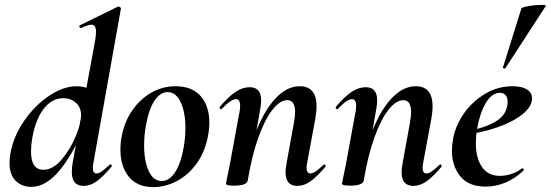

<svg xmlns="http://www.w3.org/2000/svg" viewBox="-20 -752 2255 786"><path d="M19 -86Q19 -106 23 -126Q36 -196 80 -259Q124 -322 182 -360.5Q240 -399 294 -399Q329 -399 353.5 -382Q378 -365 380 -332L330 -246Q283 -127 226 -57Q169 13 108 13Q70 13 44.5 -11.5Q19 -36 19 -86ZM312 -279Q312 -313 290.5 -331.5Q269 -350 239 -350Q192 -350 158 -305.5Q124 -261 111 -180Q107 -156 107 -131Q107 -57 158 -57Q196 -57 231.5 -98Q267 -139 289.5 -193Q312 -247 312 -279ZM274 -48Q274 -68 278 -89L370 -589Q373 -609 373 -622Q373 -651 354 -651Q342 -651 312 -637H311Q306 -637 305 -642.5Q304 -648 308 -649L463 -725H465Q469 -725 472.5 -722Q476 -719 475 -717L363 -89Q360 -74 360 -65Q360 -42 375 -42Q385 -42 397.5 -51Q410 -60 428 -77Q430 -79 432 -79Q435 -79 437 -75.5Q439 -72 436 -69Q402 -29 376 -10Q350 9 322 9Q274 9 274 -48Z M473 -139Q473 -169 478 -193Q489 -253 521.5 -300Q554 -347 600 -373Q646 -399 699 -399Q766 -399 801.5 -358.5Q837 -318 837 -250Q837 -223 831 -193Q818 -127 783.5 -80.5Q749 -34 702.5 -10Q656 14 608 14Q542 14 507.5 -28.5Q473 -71 473 -139ZM732 -149Q739 -188 739 -228Q739 -293 719.5 -334Q700 -375 666 -375Q636 -375 612.5 -340Q589 -305 577 -236Q570 -197 570 -157Q570 -92 589 -51.5Q608 -11 642 -11Q674 -11 697.5 -48Q721 -85 732 -149Z M1149 -47Q1149 -62 1154 -89L1183 -248Q1188 -276 1188 -293Q1188 -342 1156 -342Q1127 -342 1096 -303.5Q1065 -265 1038 -190Q1011 -115 994 -12L976 -13Q995 -131 1030 -218Q1065 -305 1110.5 -352Q1156 -399 1207 -399Q1276 -399 1276 -316Q1276 -297 1271 -267L1238 -89Q1235 -74 1235 -65Q1235 -42 1251 -42Q1261 -42 1273.5 -51Q1286 -60 1304 -77Q1306 -79 1307 -79Q1310 -79 1312 -75.5Q1314 -72 1312 -69Q1278 -29 1251.5 -10Q1225 9 1197 9Q1149 9 1149 -47ZM905 0 909 -21Q919 -68 920 -74L961 -297Q963 -306 963 -319Q963 -346 946 -346Q925 -346 888 -306Q887 -305 885 -305Q882 -305 880 -308.5Q878 -312 880 -315Q916 -357 944.5 -376Q973 -395 1002 -395Q1049 -395 1049 -342Q1049 -327 1046 -309L994 -12Q989 8 938 8Q905 8 905 0Z M1624 -47Q1624 -62 1629 -89L1658 -248Q1663 -276 1663 -293Q1663 -342 1631 -342Q1602 -342 1571 -303.5Q1540 -265 1513 -190Q1486 -115 1469 -12L1451 -13Q1470 -131 1505 -218Q1540 -305 1585.5 -352Q1631 -399 1682 -399Q1751 -399 1751 -316Q1751 -297 1746 -267L1713 -89Q1710 -74 1710 -65Q1710 -42 1726 -42Q1736 -42 1748.5 -51Q1761 -60 1779 -77Q1781 -79 1782 -79Q1785 -79 1787 -75.5Q1789 -72 1787 -69Q1753 -29 1726.5 -10Q1700 9 1672 9Q1624 9 1624 -47ZM1380 0 1384 -21Q1394 -68 1395 -74L1436 -297Q1438 -306 1438 -319Q1438 -346 1421 -346Q1400 -346 1363 -306Q1362 -305 1360 -305Q1357 -305 1355 -308.5Q1353 -312 1355 -315Q1391 -357 1419.5 -376Q1448 -395 1477 -395Q1524 -395 1524 -342Q1524 -327 1521 -309L1469 -12Q1464 8 1413 8Q1380 8 1380 0Z M1830 -136Q1830 -158 1835 -185Q1845 -239 1879.5 -288Q1914 -337 1966 -368Q2018 -399 2078 -399Q2116 -399 2137 -386Q2158 -373 2158 -350Q2158 -315 2118 -283.5Q2078 -252 2014 -230Q1950 -208 1881 -201L1883 -214Q1965 -227 2011.5 -256Q2058 -285 2058 -336Q2058 -353 2049.5 -362.5Q2041 -372 2026 -372Q1993 -372 1968 -329Q1943 -286 1932 -218Q1928 -194 1928 -166Q1928 -105 1953 -68.5Q1978 -32 2027 -32Q2048 -32 2072.5 -39.5Q2097 -47 2117 -63H2118Q2121 -63 2123.5 -60Q2126 -57 2124 -55Q2088 -20 2048 -4Q2008 12 1968 12Q1899 12 1864.5 -30Q1830 -72 1830 -136ZM2039 -476 2114 -716Q2115 -722 2143 -727Q2171 -732 2195 -732Q2218 -732 2214 -727L2049 -473Q2048 -470 2042.5 -472Q2037 -474 2039 -476Z"/></svg>

Font: Cormorant Garamond
Style: Bold Italic
Weight: 700
Italic angle: -10°
Designer: Christian Thalmann (Catharsis Fonts)
Foundry: Catharsis Fonts
Version: Version 4.000